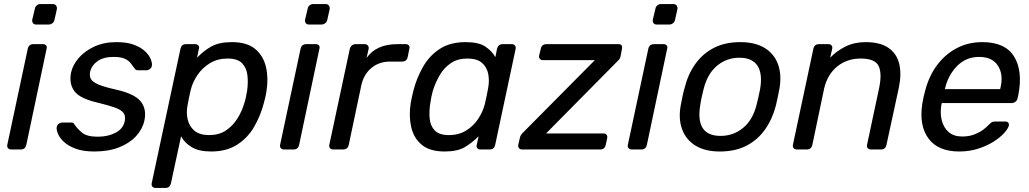

<svg xmlns="http://www.w3.org/2000/svg" viewBox="-20 -738 5083 948"><path d="M158 -617Q148 -617 143 -623.5Q138 -630 139 -640L152 -694Q153 -704 161 -711Q169 -718 179 -718H241Q251 -718 256.5 -711Q262 -704 261 -694L249 -640Q247 -630 239 -623.5Q231 -617 221 -617ZM35 0Q25 0 19.5 -6.5Q14 -13 16 -23L117 -497Q122 -520 145 -520H193Q203 -520 208 -513.5Q213 -507 210 -497L110 -23Q105 0 83 0Z M446 10Q390 10 353 -4Q316 -18 295 -38Q274 -58 266 -78Q258 -98 260 -110Q262 -122 271 -127.5Q280 -133 287 -133H332Q337 -133 340.5 -131.5Q344 -130 348 -123Q363 -101 386.5 -82Q410 -63 463 -63Q513 -63 550.5 -82.5Q588 -102 596 -140Q601 -164 590.5 -179.5Q580 -195 548.5 -206.5Q517 -218 459 -232Q373 -252 346.5 -289Q320 -326 331 -380Q339 -417 368 -451Q397 -485 444.5 -507.5Q492 -530 556 -530Q607 -530 641.5 -517Q676 -504 696 -485Q716 -466 724 -446.5Q732 -427 730 -414Q729 -404 720.5 -397.5Q712 -391 703 -391H662Q649 -391 644 -401Q635 -414 624.5 -427Q614 -440 595 -448.5Q576 -457 541 -457Q491 -457 461.5 -436Q432 -415 425 -383Q421 -363 428.5 -348.5Q436 -334 464.5 -321.5Q493 -309 551 -296Q645 -275 675 -237Q705 -199 693 -143Q684 -101 652 -66Q620 -31 568 -10.5Q516 10 446 10Z M748 190Q738 190 732.5 183.5Q727 177 729 167L871 -497Q876 -520 898 -520H944Q954 -520 959.5 -513.5Q965 -507 962 -497L953 -453Q984 -486 1022.5 -508Q1061 -530 1125 -530Q1199 -530 1239.5 -496.5Q1280 -463 1293 -408Q1306 -353 1296 -290Q1294 -274 1290.5 -260Q1287 -246 1283 -230Q1267 -168 1235.5 -113Q1204 -58 1151.5 -24Q1099 10 1023 10Q962 10 926.5 -11.5Q891 -33 874 -65L824 167Q819 190 797 190ZM1013 -71Q1061 -71 1095 -93.5Q1129 -116 1152 -152.5Q1175 -189 1187 -231Q1192 -246 1194.5 -260Q1197 -274 1200 -289Q1206 -331 1201.5 -367.5Q1197 -404 1174.5 -426.5Q1152 -449 1104 -449Q1054 -449 1016.5 -426Q979 -403 955 -367.5Q931 -332 922 -295Q918 -279 913.5 -257Q909 -235 906 -218Q899 -183 906.5 -149Q914 -115 939.5 -93Q965 -71 1013 -71Z M1505 -617Q1495 -617 1490 -623.5Q1485 -630 1486 -640L1499 -694Q1500 -704 1508 -711Q1516 -718 1526 -718H1588Q1598 -718 1603.5 -711Q1609 -704 1608 -694L1596 -640Q1594 -630 1586 -623.5Q1578 -617 1568 -617ZM1382 0Q1372 0 1366.5 -6.5Q1361 -13 1363 -23L1464 -497Q1469 -520 1492 -520H1540Q1550 -520 1555 -513.5Q1560 -507 1557 -497L1457 -23Q1452 0 1430 0Z M1625 0Q1615 0 1609.5 -6.5Q1604 -13 1606 -23L1707 -496Q1709 -506 1717 -513Q1725 -520 1735 -520H1781Q1791 -520 1796.5 -513Q1802 -506 1800 -496L1790 -452Q1838 -520 1941 -520H1984Q1994 -520 1999 -513.5Q2004 -507 2001 -497L1993 -456Q1988 -434 1965 -434H1906Q1852 -434 1814 -402.5Q1776 -371 1764 -317L1702 -23Q1697 0 1674 0Z M2175 10Q2102 10 2062 -23.5Q2022 -57 2010 -112Q1998 -167 2008 -230Q2011 -246 2014 -260Q2017 -274 2021 -290Q2037 -352 2068 -407Q2099 -462 2150.5 -496Q2202 -530 2279 -530Q2343 -530 2375.5 -508.5Q2408 -487 2426 -456L2434 -497Q2440 -520 2462 -520H2507Q2517 -520 2522.5 -513.5Q2528 -507 2526 -497L2425 -23Q2420 0 2398 0H2352Q2342 0 2336.5 -6.5Q2331 -13 2334 -23L2343 -65Q2311 -33 2275 -11.5Q2239 10 2175 10ZM2196 -71Q2246 -71 2282.5 -94Q2319 -117 2342 -152.5Q2365 -188 2374 -225Q2378 -241 2382.5 -263Q2387 -285 2390 -302Q2397 -337 2391 -371Q2385 -405 2360.5 -427Q2336 -449 2287 -449Q2240 -449 2206.5 -426.5Q2173 -404 2151.5 -367.5Q2130 -331 2117 -289Q2113 -274 2110 -260Q2107 -246 2105 -231Q2098 -189 2101.5 -152.5Q2105 -116 2127 -93.5Q2149 -71 2196 -71Z M2558 0Q2548 0 2542.5 -6.5Q2537 -13 2539 -23L2547 -58Q2550 -71 2559 -80L2917 -441H2661Q2651 -441 2645.5 -447.5Q2640 -454 2642 -464L2650 -497Q2655 -520 2678 -520H3034Q3055 -520 3051 -497L3044 -460Q3042 -448 3032 -439L2676 -79H2960Q2970 -79 2975 -72.5Q2980 -66 2978 -56L2971 -23Q2966 0 2944 0Z M3222 -617Q3212 -617 3207 -623.5Q3202 -630 3203 -640L3216 -694Q3217 -704 3225 -711Q3233 -718 3243 -718H3305Q3315 -718 3320.5 -711Q3326 -704 3325 -694L3313 -640Q3311 -630 3303 -623.5Q3295 -617 3285 -617ZM3099 0Q3089 0 3083.5 -6.5Q3078 -13 3080 -23L3181 -497Q3186 -520 3209 -520H3257Q3267 -520 3272 -513.5Q3277 -507 3274 -497L3174 -23Q3169 0 3147 0Z M3534 10Q3461 10 3414 -19Q3367 -48 3348 -99.5Q3329 -151 3341 -217Q3344 -233 3349.5 -260Q3355 -287 3360 -303Q3376 -369 3412 -420.5Q3448 -472 3503.5 -501Q3559 -530 3635 -530Q3709 -530 3756 -501Q3803 -472 3821.5 -420.5Q3840 -369 3829 -303Q3826 -287 3820.5 -260Q3815 -233 3811 -217Q3794 -151 3758 -99.5Q3722 -48 3666.5 -19Q3611 10 3534 10ZM3538 -67Q3601 -67 3649 -106.5Q3697 -146 3716 -222Q3720 -237 3725 -260Q3730 -283 3733 -298Q3746 -374 3720 -413.5Q3694 -453 3631 -453Q3568 -453 3520.5 -413.5Q3473 -374 3454 -298Q3450 -283 3445 -260Q3440 -237 3438 -222Q3411 -67 3538 -67Z M3914 0Q3904 0 3898.5 -6.5Q3893 -13 3895 -23L3996 -497Q4001 -520 4024 -520H4071Q4081 -520 4086 -513.5Q4091 -507 4089 -497L4079 -453Q4110 -486 4154 -508Q4198 -530 4254 -530Q4326 -530 4367 -501.5Q4408 -473 4420 -422.5Q4432 -372 4418 -305L4357 -23Q4352 0 4330 0H4280Q4270 0 4264.5 -6.5Q4259 -13 4261 -23L4320 -300Q4336 -374 4318.5 -411.5Q4301 -449 4230 -449Q4162 -449 4113.5 -409.5Q4065 -370 4049 -300L3991 -23Q3986 0 3964 0Z M4716 10Q4612 10 4564.5 -54Q4517 -118 4534 -227Q4536 -240 4540.5 -260.5Q4545 -281 4549 -294Q4568 -365 4608 -418Q4648 -471 4704.5 -500.5Q4761 -530 4830 -530Q4943 -530 4987 -459Q5031 -388 5008 -269L5004 -252Q5002 -242 4993.5 -235.5Q4985 -229 4975 -229H4630Q4630 -226 4628 -220Q4621 -179 4630 -143.5Q4639 -108 4664 -86Q4689 -64 4731 -64Q4766 -64 4793 -75Q4820 -86 4837 -99.5Q4854 -113 4861 -121Q4873 -133 4878.5 -135.5Q4884 -138 4896 -138H4944Q4953 -138 4958 -132.5Q4963 -127 4961 -117Q4957 -102 4937.5 -80.5Q4918 -59 4885.5 -38.5Q4853 -18 4810 -4Q4767 10 4716 10ZM4645 -298H4918L4919 -301Q4936 -368 4908 -412.5Q4880 -457 4815 -457Q4750 -457 4706 -412.5Q4662 -368 4646 -301Z"/></svg>

Font: Lubike
Style: Italic
Weight: 400
Italic angle: -12°
Foundry: Honoka55
Version: Version 1.000;July 22, 2022;FontCreator 14.0.0.2862 64-bit